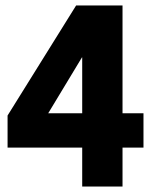

<svg xmlns="http://www.w3.org/2000/svg" viewBox="-20 -680 569 700"><path d="M426.7 -660V-267.1H503.1V-141.9H426.7V0H279.7V-141.9H7.6V-258.8L257.5 -660ZM279.7 -267.1V-470.6L278.8 -470.8L155.8 -267.1Z"/></svg>

Font: League Spartan Extralight
Style: Regular
Weight: 200
Foundry: The League of Moveable Type
Version: Version 2.300; ttfautohint (v1.8.3)